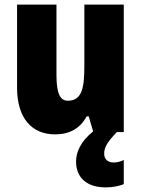

<svg xmlns="http://www.w3.org/2000/svg" viewBox="-20 -573 611 833"><path d="M432 94C432 66 445 44 487 0H517V-553H346V-289C346 -194 337 -136 274 -136C238 -136 225 -174 225 -248V-553H54V-193C54 -60 118 10 219 10C281 10 327 -15 356 -68H365L384 -3C328 43 310 88 310 128C310 198 357 240 439 240C473 240 499 233 517 226V121C506 127 490 132 473 132C447 132 432 117 432 94Z"/></svg>

Font: Noto Sans Thai Looped Condensed Black
Style: Regular
Weight: 900
Width: 3
Designer: Sasikarn Vongin, Ben Mitchell
Foundry: The Fontpad Ltd
Version: Version 1.001